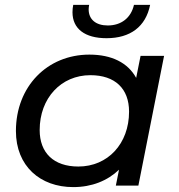

<svg xmlns="http://www.w3.org/2000/svg" viewBox="-20 -758 731 784"><path d="M415 -602C512 -602 575 -649 593 -738H527C515 -685 475 -654 420 -654C371 -654 342 -679 342 -720C342 -726 343 -732 344 -738H279C277 -728 276 -718 276 -708C276 -641 326 -602 415 -602ZM554 -530 536 -440C502 -502 436 -535 345 -535C173 -535 45 -405 45 -223C45 -80 144 6 279 6C355 6 419 -20 466 -65L453 0H545L650 -530ZM300 -78C199 -78 142 -134 142 -227C142 -358 230 -451 349 -451C450 -451 507 -396 507 -302C507 -171 420 -78 300 -78Z"/></svg>

Font: AWKNG-Font Medium
Style: Italic
Weight: 500
Italic angle: -11.3°
Designer: Awakening Church
Foundry: Awakening Church
Version: Version 1.700;PS 001.700;hotconv 1.0.88;makeotf.lib2.5.64775